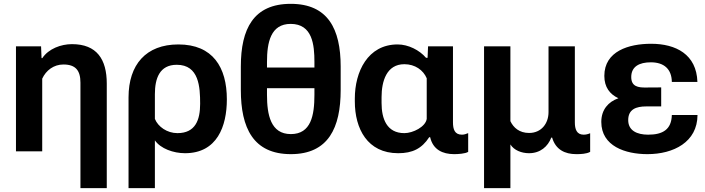

<svg xmlns="http://www.w3.org/2000/svg" viewBox="-20 -777 3619 986"><path d="M393.1 189H528.3V-347.7C528.3 -472.7 477.1 -550.3 349.6 -550.3C293.5 -550.3 229.5 -526.9 197.3 -478.5H193.4L190.9 -539.1H62V0H196.8V-373C216.3 -415.5 255.9 -445.8 305.7 -445.8C368.7 -445.8 393.1 -414.6 393.1 -352.5Z M640.1 189H775.4V-56.2C804.7 -13.7 870.6 9.8 930.2 9.8C1095.2 9.8 1145 -128.9 1145 -266.6C1145 -431.2 1073.2 -548.8 896 -548.8C730 -548.8 640.1 -445.3 640.1 -276.9ZM891.1 -93.3C838.4 -93.3 791.5 -126 775.4 -166.5V-293.5C775.4 -374 799.3 -444.3 887.7 -444.3C1002.4 -444.3 1007.8 -329.6 1007.8 -244.1C1007.8 -160.6 983.4 -93.3 891.1 -93.3Z M1473.6 14.6C1666.5 14.6 1729.5 -121.1 1729.5 -314.9V-435.5C1729.5 -628.9 1663.6 -757.3 1473.1 -757.3C1282.2 -757.3 1216.8 -629.4 1216.8 -435.5V-314.9C1216.8 -120.6 1280.3 14.6 1473.6 14.6ZM1473.6 -88.4C1370.1 -88.4 1351.1 -187.5 1351.1 -290V-324.2H1594.7V-290C1594.7 -185.1 1577.6 -88.4 1473.6 -88.4ZM1351.1 -430.2V-459C1351.1 -558.6 1369.6 -654.3 1472.7 -654.3C1585 -654.3 1594.7 -545.9 1594.7 -459V-430.2Z M2024.9 9.8C2098.1 9.8 2146 -13.7 2184.1 -72.3H2189C2203.6 -8.3 2253.4 14.6 2312 14.6C2331.1 14.6 2368.7 12.7 2384.3 2.9V-93.3C2373.5 -88.9 2363.3 -85.4 2352.5 -85.4C2314.5 -85.4 2306.2 -113.3 2306.2 -149.4V-539.1H2178.2L2175.8 -480H2168C2134.3 -519.5 2077.1 -548.8 2022 -548.8C1867.7 -548.8 1802.2 -407.2 1802.2 -271.5V-255.9C1802.2 -116.2 1866.7 9.8 2024.9 9.8ZM2056.6 -93.3C1966.3 -93.3 1939.5 -167 1939.5 -248V-278.3C1939.5 -359.9 1965.3 -447.3 2056.6 -447.3C2111.3 -447.3 2153.8 -417 2171.4 -375V-166.5C2165.5 -126 2101.1 -93.3 2056.6 -93.3Z M2465.8 189H2601.1V-35.2C2619.6 -5.4 2658.2 9.8 2696.8 9.8C2754.4 9.8 2793.5 -24.4 2811 -70.3H2815.4C2833.5 -8.8 2880.4 14.6 2939.5 14.6C2961.4 14.6 2991.2 13.7 3010.7 2.9V-92.8C2999.5 -87.9 2988.3 -85.4 2977.1 -85.4C2940.9 -85.4 2932.1 -114.7 2932.1 -148.4V-539.1H2796.9V-201.2C2796.9 -142.1 2759.3 -94.2 2697.3 -94.2C2647 -94.2 2616.7 -121.6 2601.1 -154.8V-539.1H2465.8Z M3304.7 14.6C3439 14.6 3561.5 -47.4 3562 -186.5H3430.2C3428.2 -112.3 3384.3 -85.4 3308.6 -85.4C3251 -85.4 3206.1 -106.4 3206.1 -160.2C3206.1 -216.3 3247.6 -230.5 3298.3 -230.5H3375.5V-328.1L3298.3 -327.6C3257.3 -326.7 3221.7 -332.5 3221.7 -381.3C3221.7 -435.1 3262.7 -457 3322.3 -457C3390.6 -457 3429.2 -421.9 3430.2 -356.4H3561.5C3557.1 -497.6 3451.2 -552.2 3323.7 -552.2C3209.5 -552.2 3083.5 -514.6 3083.5 -387.2C3083.5 -329.1 3111.8 -293 3155.8 -272.5C3104.5 -254.4 3067.9 -214.4 3067.9 -150.9C3067.9 -26.4 3191.4 14.6 3304.7 14.6Z"/></svg>

Font: Winston
Style: Bold
Weight: 700
Designer: Vernon Adams, Kim Jin-seong, David Berlow, Cristiano Sobral
Foundry: The Winston Project Authors
Version: Version 3.004